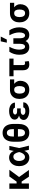

<svg xmlns="http://www.w3.org/2000/svg" viewBox="2175 -2979 814 5204"><g transform="rotate(-90 2582.0 -377.0)"><path d="M210.9 -334H260.7L400.4 -530.3H582L386.2 -266.1L577.1 0H394.5L263.2 -197.3H210.9V0H67.4V-530.3H210.9Z M680.7 -265.6Q680.7 -344.7 710.9 -406.5Q741.2 -468.3 794.2 -502.7Q847.2 -537.1 912.1 -537.1Q975.6 -537.1 1022 -503.7Q1068.4 -470.2 1090.8 -412.1H1093.3L1118.2 -530.3H1228.5L1171.4 -265.1L1235.4 0H1124L1096.2 -121.1H1092.8Q1069.8 -60.5 1023.7 -24.7Q977.5 11.2 909.2 10.7Q843.3 10.7 791.3 -24.4Q739.3 -59.6 710 -122.6Q680.7 -185.5 680.7 -265.6ZM929.7 -106.4Q964.8 -106.4 992.4 -130.6Q1020 -154.8 1037.4 -190.7Q1054.7 -226.6 1062.5 -263.7L1063 -265.1L1062.5 -266.6Q1049.8 -331.1 1019.3 -376.5Q988.8 -421.9 934.6 -421.9Q899.9 -421.9 874.3 -402.1Q848.6 -382.3 835 -347.2Q821.3 -312 821.3 -266.6Q821.3 -220.7 835 -184.1Q848.6 -147.5 873.3 -127Q897.9 -106.4 929.7 -106.4Z M1585.9 9.8Q1512.2 9.8 1457.8 -23.2Q1403.3 -56.2 1373 -123.8Q1342.8 -191.4 1342.8 -292V-412.1Q1342.8 -512.2 1372.8 -579.8Q1402.8 -647.5 1457 -680.7Q1511.2 -713.9 1584 -713.9Q1656.7 -713.9 1710.9 -680.7Q1765.1 -647.5 1795.2 -579.8Q1825.2 -512.2 1825.2 -412.1V-292Q1825.2 -191.4 1795.7 -123.8Q1766.1 -56.2 1712.4 -23.2Q1658.7 9.8 1585.9 9.8ZM1584 -597.7Q1483.4 -597.7 1483.4 -433.6V-407.2H1684.6V-433.6Q1684.6 -597.7 1584 -597.7ZM1585.9 -107.4Q1684.6 -107.4 1684.6 -274.4V-297.9H1483.4V-274.4Q1483.4 -107.4 1585.9 -107.4Z M2050.3 -268.1Q1996.6 -283.2 1969 -314.9Q1941.4 -346.7 1941.4 -384.8Q1941.4 -432.6 1971.4 -467Q2001.5 -501.5 2054.9 -519.3Q2108.4 -537.1 2177.7 -537.1Q2240.7 -537.1 2291 -518.1Q2341.3 -499 2371.3 -463.4Q2401.4 -427.7 2404.3 -378.9H2263.7Q2260.7 -404.8 2236.1 -418.2Q2211.4 -431.6 2170.9 -431.6Q2142.1 -431.6 2121.6 -423.6Q2101.1 -415.5 2090.6 -402.3Q2080.1 -389.2 2080.1 -373Q2080.1 -348.6 2104 -334.5Q2127.9 -320.3 2170.9 -320.3H2246.1V-222.7H2170.9Q2128.9 -222.7 2099.9 -206.1Q2070.8 -189.5 2070.3 -158.2Q2070.8 -141.1 2082.8 -127.2Q2094.7 -113.3 2117.2 -105Q2139.6 -96.7 2170.9 -96.7Q2219.7 -96.7 2244.6 -110.8Q2269.5 -125 2273.4 -153.3H2412.1Q2409.7 -101.6 2377.7 -64.7Q2345.7 -27.8 2293.2 -9Q2240.7 9.8 2177.7 9.8Q2108.9 9.8 2053 -9.3Q1997.1 -28.3 1964.8 -63.2Q1932.6 -98.1 1932.6 -144.5Q1932.6 -189 1961.7 -221.4Q1990.7 -253.9 2050.3 -268.1Z M2752 -513.7H3032.2V-399.4H2911.6Q2948.7 -370.1 2971.4 -328.9Q2994.1 -287.6 2994.1 -242.2V-232.4Q2994.1 -164.1 2965.6 -108.9Q2937 -53.7 2882.6 -22Q2828.1 9.8 2752.9 9.8Q2674.8 9.8 2618.4 -23.9Q2562 -57.6 2532.5 -116.9Q2502.9 -176.3 2502.9 -251V-262.7Q2502.9 -335 2532.2 -391.8Q2561.5 -448.7 2617.7 -481.2Q2673.8 -513.7 2752 -513.7ZM2752.9 -104.5Q2804.7 -104.5 2827.6 -144.5Q2850.6 -184.6 2850.6 -251V-262.7Q2850.6 -324.2 2827.4 -361.8Q2804.2 -399.4 2752 -399.4Q2697.3 -399.4 2671.9 -361.3Q2646.5 -323.2 2646.5 -262.7V-251Q2646.5 -184.6 2671.9 -144.5Q2697.3 -104.5 2752.9 -104.5Z M3595.7 -417H3420.9V-159.2Q3420.9 -129.4 3432.6 -117.4Q3444.3 -105.5 3466.8 -105.5Q3481 -105.5 3487.5 -106.9Q3494.1 -108.4 3514.6 -113.3L3529.3 -5.9Q3507.8 2.9 3486.8 6.3Q3465.8 9.8 3437.5 9.8Q3361.8 9.8 3321 -33Q3280.3 -75.7 3280.3 -160.2V-417H3117.2V-530.3H3595.7Z M3838.9 -263.7Q3838.9 -189.5 3860.1 -147.5Q3881.3 -105.5 3919.9 -105.5Q3955.1 -105.5 3975.6 -139.2Q3996.1 -172.9 3996.1 -235.4V-421.9H4147.5V-235.4Q4147.5 -172.9 4168 -139.2Q4188.5 -105.5 4223.6 -105.5Q4262.2 -105.5 4283.4 -147.5Q4304.7 -189.5 4304.7 -263.7Q4304.7 -325.2 4286.6 -389.4Q4268.6 -453.6 4227.5 -530.3H4362.3Q4401.9 -471.7 4422.6 -403.1Q4443.4 -334.5 4443.4 -260.7Q4443.4 -172.4 4418 -111.8Q4392.6 -51.3 4345.5 -20.8Q4298.3 9.8 4233.4 9.8Q4176.3 9.8 4135.5 -16.1Q4094.7 -42 4071.8 -90.8Q4048.8 -42.5 4007.8 -16.4Q3966.8 9.8 3909.2 9.8Q3844.2 9.8 3796.9 -21Q3749.5 -51.8 3724.4 -113Q3699.2 -174.3 3700.2 -263.7Q3700.2 -335.9 3721.2 -403.8Q3742.2 -471.7 3781.2 -530.3H3916Q3875 -453.6 3856.9 -389.4Q3838.9 -325.2 3838.9 -263.7ZM4063.5 -763.7H4193.4L4112.3 -599.6H4027.3Z M4827.1 -513.7H5107.4V-399.4H4986.8Q5023.9 -370.1 5046.6 -328.9Q5069.3 -287.6 5069.3 -242.2V-232.4Q5069.3 -164.1 5040.8 -108.9Q5012.2 -53.7 4957.8 -22Q4903.3 9.8 4828.1 9.8Q4750 9.8 4693.6 -23.9Q4637.2 -57.6 4607.7 -116.9Q4578.1 -176.3 4578.1 -251V-262.7Q4578.1 -335 4607.4 -391.8Q4636.7 -448.7 4692.9 -481.2Q4749 -513.7 4827.1 -513.7ZM4828.1 -104.5Q4879.9 -104.5 4902.8 -144.5Q4925.8 -184.6 4925.8 -251V-262.7Q4925.8 -324.2 4902.6 -361.8Q4879.4 -399.4 4827.1 -399.4Q4772.5 -399.4 4747.1 -361.3Q4721.7 -323.2 4721.7 -262.7V-251Q4721.7 -184.6 4747.1 -144.5Q4772.5 -104.5 4828.1 -104.5Z"/></g></svg>

Font: Pretendard Std
Style: Bold
Weight: 700
Designer: Base glyphs from Inter by Rasmus Andersson; Hangeul glyphs from Noto Sans CJK(Source Han Sans) by Jang Soo-young and Kan
Foundry: Kil Hyung-jin
Version: Version 1.309